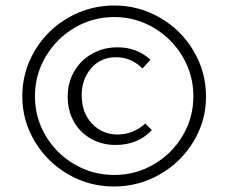

<svg xmlns="http://www.w3.org/2000/svg" viewBox="-20 -583 830 698"><path d="M61 -233Q61 -322 106 -398Q151 -474 228 -518.5Q305 -563 395 -563Q485 -563 562 -518.5Q639 -474 684 -397.5Q729 -321 729 -232Q729 -144 683.5 -68.5Q638 7 561 51Q484 95 394 95Q304 95 227.5 50.5Q151 6 106 -69.5Q61 -145 61 -233ZM683 -233Q683 -311 644 -377Q605 -443 539 -482Q473 -521 395 -521Q317 -521 251 -482Q185 -443 146 -377Q107 -311 107 -233Q107 -155 146 -89.5Q185 -24 251 14.5Q317 53 395 53Q473 53 539 14.5Q605 -24 644 -89.5Q683 -155 683 -233ZM226 -232Q226 -282 249.5 -323Q273 -364 314.5 -387.5Q356 -411 408 -411Q477 -411 527 -366L498 -334Q457 -375 402 -375Q346 -375 311.5 -335Q277 -295 277 -237Q277 -173 314.5 -133.5Q352 -94 408 -94Q436 -94 462 -104.5Q488 -115 508 -134L532 -110Q481 -56 400 -56Q351 -56 311 -78.5Q271 -101 248.5 -141Q226 -181 226 -232Z"/></svg>

Font: Ysabeau Semilight
Style: Regular
Weight: 300
Designer: Christian Thalmann (Catharsis Fonts)
Version: Version 0.003